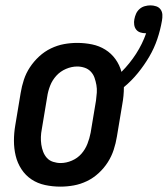

<svg xmlns="http://www.w3.org/2000/svg" viewBox="-20 -688 626 716"><path d="M205 8Q176 8 148 2Q120 -4 97.5 -19Q75 -34 60 -57Q45 -80 38.5 -107Q32 -134 32 -163Q32 -192 37 -221L57 -341Q61 -366 69 -390.5Q77 -415 91.5 -437Q106 -459 126 -477.5Q146 -496 170 -507.5Q194 -519 218.5 -523.5Q243 -528 268 -528Q296 -528 323 -522.5Q350 -517 372.5 -503Q395 -489 410.5 -467.5Q426 -446 433 -420Q464 -451 487.5 -487.5Q511 -524 525 -564H523Q513 -564 503.5 -567Q494 -570 488 -577.5Q482 -585 480.5 -595.5Q479 -606 481 -616Q483 -627 487.5 -637Q492 -647 500.5 -654.5Q509 -662 520 -665Q531 -668 541 -668Q552 -668 562.5 -664.5Q573 -661 579 -652.5Q585 -644 585.5 -633Q586 -622 584 -611Q578 -576 566.5 -542Q555 -508 536.5 -476.5Q518 -445 494.5 -416Q471 -387 442 -363Q442 -347 440.5 -331Q439 -315 436 -299L416 -179Q412 -154 404 -129.5Q396 -105 382 -83Q368 -61 348 -42.5Q328 -24 304 -12.5Q280 -1 255 3.5Q230 8 205 8ZM206 -80Q227 -80 248 -89Q269 -98 283.5 -114.5Q298 -131 306 -151.5Q314 -172 318 -193L338 -313Q340 -328 341 -342.5Q342 -357 339.5 -371Q337 -385 332.5 -398Q328 -411 318.5 -421Q309 -431 295.5 -435.5Q282 -440 268 -440Q247 -440 226 -431Q205 -422 190 -405.5Q175 -389 167 -368.5Q159 -348 156 -327L136 -207Q133 -192 132.5 -177.5Q132 -163 134 -149Q136 -135 141 -122Q146 -109 155 -99Q164 -89 178 -84.5Q192 -80 206 -80Z"/></svg>

Font: Iosevka Curly Slab Semibold
Style: Italic
Weight: 600
Italic angle: -9°
Monospace: yes
Designer: Belleve Invis
Foundry: Belleve Invis
Version: Version 22.1.2; ttfautohint (v1.8.4)